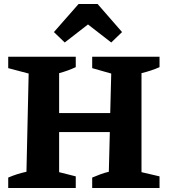

<svg xmlns="http://www.w3.org/2000/svg" viewBox="-20 -938 841 958"><path d="M21 0V-52Q65 -71 112 -81L123 -571L21 -598V-655H358V-603Q320 -585 275 -573V-374H530L535 -571L440 -598V-655H776V-603Q756 -594 733.5 -586.5Q711 -579 686 -573V-79L776 -58V0H440V-52Q461 -61 481.5 -68.5Q502 -76 523 -81L528 -279H275V-79L358 -58V0ZM467 -918 589 -778 535 -726 419 -816 303 -726 249 -778 372 -918Z"/></svg>

Font: Piazzolla SC
Style: Bold
Weight: 700
Designer: Juan Pablo del Peral
Foundry: Huerta Tipografica
Version: Version 1.330